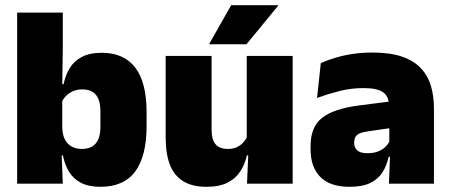

<svg xmlns="http://www.w3.org/2000/svg" viewBox="-20 -708 1732 740"><path d="M367 12Q322.5 12 293 -3Q263.5 -18 246.5 -45.2Q229.5 -72.5 222.5 -109H180L220 -216.5Q220.5 -191 229.2 -172.5Q238 -154 254.8 -144Q271.5 -134 295.5 -134Q331 -134 349 -155.2Q367 -176.5 367 -219V-279Q367 -322 349.5 -342.8Q332 -363.5 296.5 -363.5Q277.5 -363.5 261.5 -356.5Q245.5 -349.5 234 -337.8Q222.5 -326 217 -311.5L176.5 -383.5H225Q232 -417.5 248.5 -445Q265 -472.5 295.2 -488.5Q325.5 -504.5 372.5 -504.5Q457.5 -504.5 501.2 -447.5Q545 -390.5 545 -275.5V-223Q545 -106.5 501.2 -47.2Q457.5 12 367 12ZM46 0V-659.5H222V-517L219.5 -352L220 -340V-158L217 -128.5L222 0Z M795.5 -492.5V-209.5Q795.5 -186 801.2 -169Q807 -152 821 -143Q835 -134 859 -134Q878 -134 892.2 -140.5Q906.5 -147 916.8 -158Q927 -169 933 -182L960 -109H931.5Q924 -75 906.2 -47.5Q888.5 -20 857 -4Q825.5 12 775.5 12Q722 12 687 -9Q652 -30 635.2 -72.2Q618.5 -114.5 618.5 -179V-492.5ZM1108 -492.5V0H932L937.5 -126.5L931 -144.5V-492.5ZM871 -688H1052V-686L930 -537.5H786.5V-539Z M1479 0 1484 -126 1480.5 -130.5V-283.5L1479 -301.5Q1479 -336 1456.8 -352.2Q1434.5 -368.5 1381 -368.5Q1332.5 -368.5 1287.8 -357Q1243 -345.5 1202 -330.5L1216.5 -465Q1241.5 -476 1272 -485.2Q1302.5 -494.5 1338.5 -500Q1374.5 -505.5 1415 -505.5Q1483.5 -505.5 1529.2 -489.8Q1575 -474 1602 -445.2Q1629 -416.5 1640.8 -377Q1652.5 -337.5 1652.5 -290V0ZM1326.5 12Q1252.5 12 1214.8 -25.8Q1177 -63.5 1177 -133V-145.5Q1177 -219.5 1222.2 -254.5Q1267.5 -289.5 1367 -302L1492.5 -318L1503 -217L1396.5 -201.5Q1367.5 -197.5 1356.2 -187.8Q1345 -178 1345 -159V-157Q1345 -139.5 1356.8 -128.5Q1368.5 -117.5 1396 -117.5Q1419 -117.5 1435.8 -123.8Q1452.5 -130 1463.8 -140.5Q1475 -151 1481.5 -163.5L1506.5 -103.5H1478Q1470.5 -70 1454.2 -44Q1438 -18 1407.5 -3Q1377 12 1326.5 12Z"/></svg>

Font: Anek Gurmukhi ExtraBold
Style: Regular
Weight: 800
Designer: Sarang Kulkarni (Gurmukhi), Yesha Goshar (Latin)
Foundry: Ek Type
Version: Version 1.003